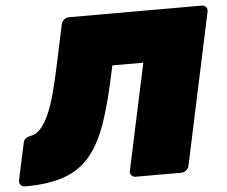

<svg xmlns="http://www.w3.org/2000/svg" viewBox="-76 -758 963 816"><g transform="rotate(-5 406.0 -350.0)"><path d="M470 0Q459 0 452.5 -8Q446 -16 448 -27L545 -480H413L406 -449Q381 -328 352 -242.5Q323 -157 280 -103.5Q237 -50 169.5 -25Q102 0 -2 0Q-13 0 -20 -8Q-27 -16 -25 -27L9 -185Q13 -207 42 -212Q68 -217 88 -242Q108 -267 123.5 -305Q139 -343 151 -389Q163 -435 173 -481L214 -673Q216 -684 225.5 -692Q235 -700 246 -700H814Q825 -700 831.5 -692Q838 -684 836 -673L698 -27Q696 -16 686.5 -8Q677 0 666 0Z"/></g></svg>

Font: Rubik Black
Style: Italic
Weight: 900
Italic angle: -12°
Designer: Hubert and Fischer
Foundry: Hubert and Fischer
Version: Version 2.300;gftools[0.9.30]